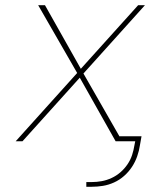

<svg xmlns="http://www.w3.org/2000/svg" viewBox="-20 -540 640 734"><path d="M310 174V156H331Q350 156 369 152.5Q388 149 406.5 140.5Q425 132 440.5 118.5Q456 105 467.5 88Q479 71 485 52.5Q491 34 494 15L497 0H422L285 -243L66 0H40L275 -261L126 -520H152L289 -277L508 -520H534L299 -259L437 -18V-19H521L515 15Q512 36 504.5 57.5Q497 79 484.5 98Q472 117 454.5 132.5Q437 148 416 157.5Q395 167 373.5 170.5Q352 174 331 174Z"/></svg>

Font: Iosevka SS04 Thin Extended
Style: Italic
Weight: 100
Width: 7
Italic angle: -9°
Monospace: yes
Designer: Belleve Invis
Foundry: Belleve Invis
Version: Version 19.0.0; ttfautohint (v1.8.4)